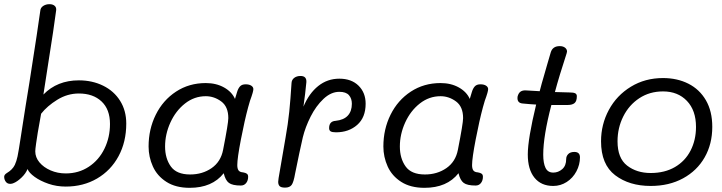

<svg xmlns="http://www.w3.org/2000/svg" viewBox="-23 -891 3461 920"><path d="M582 -299Q582 -211 545 -142.5Q508 -74 442 -35.5Q376 3 292 3Q248 3 209 -10.5Q170 -24 143 -43.5Q116 -63 109 -81Q100 -59 80 -40Q60 -21 43 -14Q35 -10 26 -10Q12 -10 4.5 -20.5Q-3 -31 -3 -44Q-3 -54 10 -62Q37 -78 48 -101Q56 -118 61 -141.5Q66 -165 76 -231Q80 -255 85.5 -292.5Q91 -330 100 -385L118 -496Q161 -771 170 -839Q171 -854 184 -862.5Q197 -871 214 -871Q230 -871 239 -863Q248 -855 246 -841Q235 -756 209 -593L185 -438Q251 -506 355 -506Q419 -506 471 -480.5Q523 -455 552.5 -408Q582 -361 582 -299ZM504 -297Q504 -367 463.5 -405Q423 -443 355 -443Q300 -443 251.5 -413Q203 -383 174 -346L158 -256Q154 -232 150 -203.5Q146 -175 146 -166Q146 -137 166 -113Q186 -89 219.5 -74.5Q253 -60 292 -60Q354 -60 402.5 -92Q451 -124 477.5 -178.5Q504 -233 504 -297Z M1182 -428Q1176 -414 1166 -377Q1149 -314 1131.5 -223.5Q1114 -133 1114 -100Q1114 -83 1120 -74.5Q1126 -66 1142 -65Q1154 -63 1160 -58.5Q1166 -54 1166 -44Q1166 -26 1156.5 -14Q1147 -2 1131 -2Q1091 -2 1074 -14.5Q1057 -27 1049 -61Q994 9 886 9Q819 9 774.5 -19.5Q730 -48 709.5 -93.5Q689 -139 689 -189Q689 -272 723.5 -341.5Q758 -411 820.5 -452Q883 -493 963 -493Q1013 -493 1050.5 -472Q1088 -451 1103 -417L1113 -450Q1118 -467 1127 -477Q1136 -487 1154 -487Q1171 -487 1181 -480.5Q1191 -474 1191 -464Q1191 -458 1187.5 -445.5Q1184 -433 1182 -428ZM1071 -325Q1071 -380 1037 -405Q1003 -430 963 -430Q908 -430 863.5 -395Q819 -360 793.5 -304Q768 -248 768 -189Q768 -132 795.5 -93.5Q823 -55 888 -55Q947 -55 991 -85.5Q1035 -116 1046 -173Q1071 -300 1071 -325Z M1729 -394Q1729 -328 1688.5 -292.5Q1648 -257 1587 -257Q1569 -257 1561.5 -261.5Q1554 -266 1554 -277Q1554 -310 1585 -312Q1624 -316 1643.5 -337Q1663 -358 1663 -394Q1663 -419 1649 -435Q1635 -451 1603 -451Q1563 -451 1527 -417Q1491 -383 1465.5 -332.5Q1440 -282 1428 -233Q1413 -168 1391 -59Q1384 -18 1374.5 -5Q1365 8 1343 8Q1324 8 1317 1Q1310 -6 1310 -20Q1310 -24 1312 -38L1345 -230Q1357 -297 1363 -355.5Q1369 -414 1374 -494Q1375 -509 1387 -518Q1399 -527 1417 -527Q1447 -527 1445 -497Q1440 -443 1431 -380Q1458 -444 1502 -479Q1546 -514 1603 -514Q1661 -514 1695 -480.5Q1729 -447 1729 -394Z M2307 -428Q2301 -414 2291 -377Q2274 -314 2256.5 -223.5Q2239 -133 2239 -100Q2239 -83 2245 -74.5Q2251 -66 2267 -65Q2279 -63 2285 -58.5Q2291 -54 2291 -44Q2291 -26 2281.5 -14Q2272 -2 2256 -2Q2216 -2 2199 -14.5Q2182 -27 2174 -61Q2119 9 2011 9Q1944 9 1899.5 -19.5Q1855 -48 1834.5 -93.5Q1814 -139 1814 -189Q1814 -272 1848.5 -341.5Q1883 -411 1945.5 -452Q2008 -493 2088 -493Q2138 -493 2175.5 -472Q2213 -451 2228 -417L2238 -450Q2243 -467 2252 -477Q2261 -487 2279 -487Q2296 -487 2306 -480.5Q2316 -474 2316 -464Q2316 -458 2312.5 -445.5Q2309 -433 2307 -428ZM2196 -325Q2196 -380 2162 -405Q2128 -430 2088 -430Q2033 -430 1988.5 -395Q1944 -360 1918.5 -304Q1893 -248 1893 -189Q1893 -132 1920.5 -93.5Q1948 -55 2013 -55Q2072 -55 2116 -85.5Q2160 -116 2171 -173Q2196 -300 2196 -325Z M2756 -137Q2756 -102 2739 -70Q2722 -38 2692.5 -19Q2663 0 2628 0Q2570 0 2538 -39.5Q2506 -79 2506 -151Q2506 -225 2546 -390Q2523 -391 2482 -395Q2453 -397 2457 -428Q2461 -444 2470 -451Q2479 -458 2494 -458Q2505 -458 2563 -454Q2573 -493 2582.5 -524.5Q2592 -556 2599 -582L2616 -640Q2625 -670 2659 -670Q2675 -670 2684.5 -662.5Q2694 -655 2694 -644Q2694 -641 2692 -635Q2656 -525 2636 -450Q2682 -448 2707 -448Q2725 -448 2733 -444Q2741 -440 2741 -430Q2741 -406 2730 -397Q2719 -388 2698 -388H2619Q2580 -239 2580 -150Q2580 -109 2591 -86.5Q2602 -64 2628 -64Q2652 -64 2671 -80.5Q2690 -97 2690 -129Q2690 -143 2700 -153Q2710 -163 2729 -163Q2756 -163 2756 -137Z M2857 -214Q2857 -295 2894.5 -364.5Q2932 -434 3000 -475.5Q3068 -517 3154 -517Q3222 -517 3275.5 -490Q3329 -463 3359.5 -410.5Q3390 -358 3390 -283Q3390 -201 3353.5 -137Q3317 -73 3250 -36.5Q3183 0 3095 0Q2992 0 2924.5 -51.5Q2857 -103 2857 -214ZM3312 -283Q3312 -362 3268.5 -407.5Q3225 -453 3154 -453Q3090 -453 3040.5 -420.5Q2991 -388 2963.5 -333Q2936 -278 2936 -214Q2936 -133 2982 -97.5Q3028 -62 3095 -62Q3162 -62 3211 -90.5Q3260 -119 3286 -169.5Q3312 -220 3312 -283Z"/></svg>

Font: Mali
Style: Italic
Weight: 400
Italic angle: -10°
Version: Version 1.000; ttfautohint (v1.6)